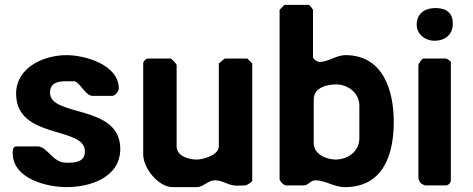

<svg xmlns="http://www.w3.org/2000/svg" viewBox="-20 -760 1940 787"><path d="M32 -133C32 -26 174 7 253 7C349 7 473 -32 473 -150C473 -334 185 -279 185 -380C185 -422 219 -427 253 -427H287C314 -414 331 -367 360 -367H440C452 -367 467 -386 467 -397C467 -495 328 -534 253 -534C160 -534 46 -484 46 -376C46 -187 328 -244 328 -140C328 -94 287 -93 251 -93C195 -93 175 -160 133 -160H47C32 -160 32 -141 32 -133Z M681 -520H587C578 -520 567 -509 567 -500V-127C567 -70 630 7 687 7H787C814 7 833 -21 861 -21C894 -21 915 1 951 1C956 1 982 0 987 0C993 -2 1014 -13 1014 -20V-500L994 -520H901L877 -500V-160C877 -124 812 -106 786 -106C756 -106 704 -119 704 -160V-493C704 -499 684 -517 681 -520Z M1246 -740H1146L1126 -720V-27C1126 -17 1143 0 1153 0H1226C1243 0 1253 -21 1273 -21C1313 -21 1349 7 1394 7C1550 7 1594 -125 1594 -260C1594 -387 1552 -534 1396 -534C1359 -534 1324 -506 1290 -506C1282 -506 1263 -517 1263 -527V-720C1262 -721 1250 -740 1246 -740ZM1358 -414C1405 -414 1453 -380 1453 -327V-193C1453 -139 1405 -106 1356 -106C1319 -106 1266 -127 1266 -173V-353C1266 -402 1322 -414 1358 -414Z M1808 -520H1715C1710 -520 1695 -499 1695 -493V-33C1695 -24 1700 -12 1708 -7C1711 -5 1721 0 1722 0H1808C1817 0 1828 -11 1828 -20V-507C1825 -510 1813 -520 1808 -520ZM1688 -659C1688 -619 1723 -593 1760 -593C1805 -593 1836 -618 1836 -663C1836 -709 1808 -727 1765 -727C1723 -727 1688 -706 1688 -659Z"/></svg>

Font: Asimov Print
Style: C
Weight: 500
Designer: Google
Version: Version 2.000980: 2014